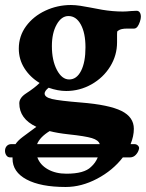

<svg xmlns="http://www.w3.org/2000/svg" viewBox="-42 -457 582 766"><path d="M513 134 512 139Q509 151 499.5 161Q490 171 476 171H448Q408 223 345.5 256Q283 289 220 289Q120 289 64 259Q8 229 8 176V171H-1Q-11 171 -16.5 163Q-22 155 -22 145Q-22 133 -15 125.5Q-8 118 3 118H20Q29 104 49 89L103 49Q35 17 35 -45Q35 -67 63 -85Q97 -107 116 -126Q78 -149 55.5 -184.5Q33 -220 33 -263Q33 -313 62 -352.5Q91 -392 139 -414.5Q187 -437 241 -437Q258 -437 278 -434Q298 -431 318 -427L366 -418Q408 -411 448 -411Q462 -411 482 -413L503 -414Q511 -414 515.5 -407.5Q520 -401 520 -390Q520 -382 516 -370Q512 -358 506 -350Q500 -343 493 -343H466Q440 -343 430 -335Q429 -334 427 -333Q425 -332 425 -320.5Q425 -309 425 -288Q425 -236 397.5 -191.5Q370 -147 323 -120.5Q276 -94 222 -94Q189 -94 152 -107Q136 -94 136 -84Q136 -69 165.5 -62Q195 -55 281 -48Q393 -39 442.5 -14.5Q492 10 492 57Q492 86 479 118H494Q502 118 507.5 123Q513 128 513 134ZM165 -273Q165 -216 185 -178Q205 -140 234 -140Q264 -140 281.5 -174.5Q299 -209 299 -268Q299 -325 280.5 -359Q262 -393 231 -393Q203 -393 184 -359Q165 -325 165 -273ZM106 118H356Q351 102 324.5 94Q298 86 232 79Q186 74 156 66Q117 90 106 118ZM348 171H107Q118 201 149 218.5Q180 236 223 236Q294 236 321 209Q339 193 348 171Z"/></svg>

Font: EB Garamond ExtraBold
Style: Regular
Weight: 800
Designer: Georg Duffner and Octavio Pardo
Foundry: Georg Duffner
Version: Version 1.000